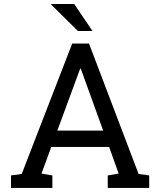

<svg xmlns="http://www.w3.org/2000/svg" viewBox="-20 -925 789 945"><path d="M34.2 0V-61.5L86.9 -68.8L335.4 -710.9H418L662.1 -68.8L714.4 -61.5V0H510.3V-61.5L564 -70.8L517.1 -201.7H232.4L184.1 -70.8L237.8 -61.5V0ZM262.2 -282.2H487.8L383.3 -571.3L377.4 -587.4H374.5L368.7 -571.3ZM435.1 -772.5H430.7H363.3L231.9 -902.3L232.9 -905.3H345.2Z"/></svg>

Font: Roboto Slab LO
Style: Regular
Weight: 400
Designer: Google
Version: Version 2.000